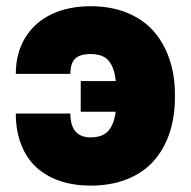

<svg xmlns="http://www.w3.org/2000/svg" viewBox="-20 -575 601 605"><path d="M265.6 -404.8Q230.5 -404.5 216.1 -389.6Q201.7 -374.6 201.7 -342.3H29.8Q29.8 -408 59.8 -456.7Q89.8 -505.3 142.9 -530.4Q196 -555.4 265.6 -555.4Q329.9 -555.4 380.7 -534.6Q431.5 -513.8 464.1 -476.6Q496.8 -439.3 514 -388.5Q531.2 -337.7 531.2 -277V-268.5Q531.2 -207 514.4 -156.2Q497.5 -105.5 464.8 -68.4Q432.2 -31.2 381.2 -10.7Q330.3 9.9 265.6 9.9Q212.7 9.9 169.4 -4.6Q126.1 -19.2 95 -47.4Q63.9 -75.6 46.9 -119Q29.8 -162.3 29.8 -217.3H201.7Q201.7 -142.4 265.6 -142Q305 -142.4 322.6 -164.2Q340.2 -186.1 344.5 -223H234.4V-319.6H344.8Q340.9 -360.1 323.5 -382.3Q306.1 -404.5 265.6 -404.8Z"/></svg>

Font: Karasuma Gothic
Style: Black
Weight: 900
Designer: Rasmus Andersson / Ryoko Nishizuka
Foundry: Genbu
Version: Version 1.00